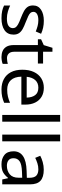

<svg xmlns="http://www.w3.org/2000/svg" viewBox="836 -1636 810 2521"><g transform="rotate(90 1240.5 -375.0)"><path d="M434 -148Q434 -70 376 -30Q318 10 220 10Q164 10 123.5 1Q83 -8 52 -24V-104Q84 -88 129.5 -74.5Q175 -61 222 -61Q289 -61 319 -82.5Q349 -104 349 -140Q349 -160 338 -176Q327 -192 298.5 -208Q270 -224 217 -244Q165 -264 128 -284Q91 -304 71 -332Q51 -360 51 -404Q51 -472 106.5 -509Q162 -546 252 -546Q301 -546 343.5 -536.5Q386 -527 423 -510L393 -440Q359 -454 322 -464Q285 -474 246 -474Q192 -474 163.5 -456.5Q135 -439 135 -409Q135 -387 148 -371.5Q161 -356 191.5 -341.5Q222 -327 273 -307Q324 -288 360 -268Q396 -248 415 -219.5Q434 -191 434 -148Z M743 -62Q763 -62 784 -65.5Q805 -69 818 -73V-6Q804 1 778 5.5Q752 10 728 10Q686 10 650.5 -4.5Q615 -19 593 -55Q571 -91 571 -156V-468H495V-510L572 -545L607 -659H659V-536H814V-468H659V-158Q659 -109 682.5 -85.5Q706 -62 743 -62Z M1132 -546Q1201 -546 1250.5 -516Q1300 -486 1326.5 -431.5Q1353 -377 1353 -304V-251H986Q988 -160 1032.5 -112.5Q1077 -65 1157 -65Q1208 -65 1247.5 -74.5Q1287 -84 1329 -102V-25Q1288 -7 1248 1.5Q1208 10 1153 10Q1077 10 1018.5 -21Q960 -52 927.5 -113.5Q895 -175 895 -264Q895 -352 924.5 -415Q954 -478 1007.5 -512Q1061 -546 1132 -546ZM1131 -474Q1068 -474 1031.5 -433.5Q995 -393 988 -321H1261Q1260 -389 1229 -431.5Q1198 -474 1131 -474Z M1577 0H1489V-760H1577Z M1835 0H1747V-760H1835Z M2208 -545Q2306 -545 2353 -502Q2400 -459 2400 -365V0H2336L2319 -76H2315Q2280 -32 2241.5 -11Q2203 10 2135 10Q2062 10 2014 -28.5Q1966 -67 1966 -149Q1966 -229 2029 -272.5Q2092 -316 2223 -320L2314 -323V-355Q2314 -422 2285 -448Q2256 -474 2203 -474Q2161 -474 2123 -461.5Q2085 -449 2052 -433L2025 -499Q2060 -518 2108 -531.5Q2156 -545 2208 -545ZM2234 -259Q2134 -255 2095.5 -227Q2057 -199 2057 -148Q2057 -103 2084.5 -82Q2112 -61 2155 -61Q2223 -61 2268 -98.5Q2313 -136 2313 -214V-262Z"/></g></svg>

Font: Go Noto Kurrent-Regular
Style: Regular
Weight: 400
Designer: Monotype Design Team
Foundry: Monotype Imaging Inc.
Version: Version 2.012; ttfautohint (v1.8.4.7-5d5b)